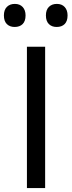

<svg xmlns="http://www.w3.org/2000/svg" viewBox="-42 -949 361 969"><path d="M93.9 0Q93.9 -59.5 93.9 -114.6Q93.9 -169.7 93.9 -235.5V-474.7Q93.9 -541.9 93.9 -597.6Q93.9 -653.3 93.9 -713H185.8Q185.8 -653.3 185.8 -597.6Q185.8 -541.9 185.8 -474.7V-235.5Q185.8 -169.7 185.8 -114.6Q185.8 -59.5 185.8 0ZM243.9 -812.9Q219.4 -812.9 204.6 -827.6Q189.7 -842.3 189.7 -871.2Q189.7 -899.3 204.8 -914.3Q219.9 -929.3 244.9 -929.3Q270.1 -929.3 284.5 -913.6Q299 -897.9 299 -871.2Q299 -842.3 284.4 -827.6Q269.7 -812.9 243.9 -812.9ZM31.8 -812.9Q7.4 -812.9 -7.5 -827.6Q-22.3 -842.3 -22.3 -871.2Q-22.3 -899.3 -7.2 -914.3Q7.9 -929.3 32.8 -929.3Q58 -929.3 72.5 -913.6Q87 -897.9 87 -871.2Q87 -842.3 72.3 -827.6Q57.6 -812.9 31.8 -812.9Z"/></svg>

Font: Commissioner Thin
Style: Regular
Weight: 100
Designer: Kostas Bartsokas
Foundry: Kostas Bartsokas
Version: Version 1.001;gftools[0.9.23]